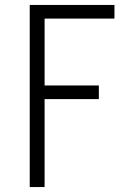

<svg xmlns="http://www.w3.org/2000/svg" viewBox="-20 -540 540 775"><path d="M100 215V-520H442V-465H160V-195H379V-140H160V215Z"/></svg>

Font: Iosevka Curly Light
Style: Regular
Weight: 300
Monospace: yes
Designer: Belleve Invis
Foundry: Belleve Invis
Version: Version 22.1.2; ttfautohint (v1.8.4)